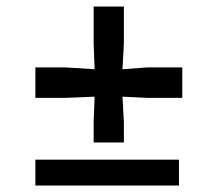

<svg xmlns="http://www.w3.org/2000/svg" viewBox="-20 -577 677 597"><path d="M536.5 -80.5V0H90V-80.5ZM184.2 -367.4 274.2 -361.7 271.2 -441.7V-556.6H365.2V-441.7L360.8 -361.7L438.1 -367.4H546.8V-272.7H438.1L360.8 -276.4L365.2 -197.7V-134.1H271.2V-197.7L274.2 -276.4L184.2 -272.7H90V-367.4Z"/></svg>

Font: Merriweather 7pt Light
Style: Regular
Weight: 300
Designer: Eben Sorkin
Foundry: Eben Sorkin
Version: Version 2.200;gftools[0.9.31]